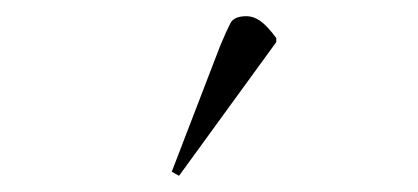

<svg xmlns="http://www.w3.org/2000/svg" viewBox="-20 -788 516 237"><path d="M201 -571 192 -576 252 -732Q260 -751 264.5 -759.5Q269 -768 284 -768Q293 -768 301.5 -762Q310 -756 321 -741V-736Z"/></svg>

Font: Literata 72pt ExtraLight
Style: Regular
Weight: 200
Designer: Latin by Veronika Burian and Jose Scaglione. Greek by Irene Vlachou. Cyrillic by Vera Evstafieva.
Foundry: TypeTogether
Version: Version 3.002